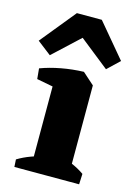

<svg xmlns="http://www.w3.org/2000/svg" viewBox="-139 -799 607 860"><g transform="rotate(15 165.0 -369.0)"><path d="M87.8 0V-439.5L206.5 -492.2L260.8 -443.8V0ZM15.8 0 13.8 -34.5Q42.2 -51.8 75.8 -64Q109.2 -76.2 137.2 -82.8L127.8 0ZM170.5 0 195.5 -103Q226.8 -95 258.8 -81.5Q290.8 -68 318.2 -48.8L316 0ZM12.8 -406.8 8.2 -455.2Q51.8 -471.5 102.8 -481Q153.8 -490.5 206.5 -492.2L206 -421.5L129.8 -384.5ZM39.5 -524.5 -25.2 -574.5 108 -738H223.5L354.5 -582L298.8 -529L161.5 -638Z"/></g></svg>

Font: Eczar
Style: Regular
Weight: 400
Designer: Vaibhav Singh
Foundry: Rosetta Type Foundry
Version: Version 2.000